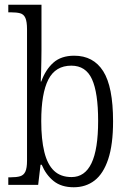

<svg xmlns="http://www.w3.org/2000/svg" viewBox="-20 -780 546 810"><path d="M291 10Q239 10 206.5 -16Q174 -42 156 -85H151L141 0H15V-32H25Q50 -32 65 -36.5Q80 -41 87 -56Q94 -71 94 -102V-656Q94 -689 87 -704.5Q80 -720 65 -724Q50 -728 26 -728H15V-760H155V-569Q155 -551 154.5 -526.5Q154 -502 153.5 -478Q153 -454 152 -436H154Q172 -486 205 -515.5Q238 -545 293 -545Q374 -545 415.5 -479.5Q457 -414 457 -268Q457 -170 436.5 -108.5Q416 -47 379 -18.5Q342 10 291 10ZM282 -33Q338 -33 366 -91.5Q394 -150 394 -270Q394 -389 368 -446Q342 -503 281 -503Q214 -503 184 -444.5Q154 -386 154 -269Q154 -192 167 -139Q180 -86 208 -59.5Q236 -33 282 -33Z"/></svg>

Font: Noto Serif Khmer Condensed Light
Style: Regular
Weight: 300
Width: 3
Designer: Danh Hong and the Monotype Design Team
Foundry: Monotype Imaging Inc.
Version: Version 2.004